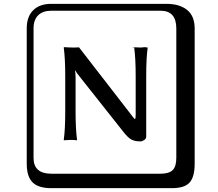

<svg xmlns="http://www.w3.org/2000/svg" viewBox="-20 -774 1140 1006"><path d="M321.8 -375Q321.8 -467.8 314 -524.9L315.9 -526.9Q343.8 -524.9 369.1 -524.9Q369.1 -524.9 394 -525.9L651.9 -192.9Q682.6 -152.3 684.6 -151.4Q688.5 -148.9 689.9 -155.8Q690.9 -161.1 690.9 -173.8V-375Q690.9 -467.8 683.1 -524.9L669.9 -526.9Q699.7 -524.9 717.8 -524.9L737.8 -526.9L753.9 -524.9Q746.1 -471.7 746.1 -375V-57.1Q746.1 -47.4 735.6 -40.3Q725.1 -33.2 715.8 -33.2Q687 -33.2 668.9 -42.5Q650.9 -51.8 625 -85L390.1 -381.8Q381.3 -393.1 374.5 -404.3H373Q376 -388.2 376 -370.1V-190.9Q376 -96.7 383.8 -41L381.8 -39.1Q366.7 -41 349.1 -41L314.9 -39.1L314 -41Q321.8 -94.2 321.8 -190.9ZM249 -717.8Q204.1 -717.8 179.9 -693.8Q155.8 -669.9 155.8 -625V53.2Q155.8 136.2 249 136.2H820.8Q865.7 136.2 884.8 117.2Q903.8 98.1 903.8 53.2V-625Q903.8 -717.8 820.8 -717.8ZM1000 84Q1000 152.8 973.4 182.4Q946.8 211.9 880.9 211.9H249Q181.2 211.9 150.6 181.4Q120.1 150.9 120.1 84V-625Q120.1 -687 154.1 -720.5Q188 -753.9 249 -753.9H851.1Q920.9 -753.9 960.4 -721.9Q1000 -689.9 1000 -625Z"/></svg>

Font: Linux Biolinum Keyboard
Style: Regular
Weight: 700
Designer: Philipp H. Poll
Foundry: Philipp H. Poll
Version: Version 0.6.1 ; ttfautohint (v0.9)